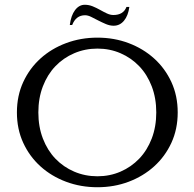

<svg xmlns="http://www.w3.org/2000/svg" viewBox="-20 -772 814 806"><path d="M523 -743Q518 -706 500.5 -685Q483 -664 457 -664Q441 -664 424.5 -671Q408 -678 392.5 -686Q377 -694 363 -701Q349 -708 337 -708Q299 -708 283 -667H273Q278 -707 295 -729.5Q312 -752 336 -752Q353 -752 369 -745.5Q385 -739 400 -730.5Q415 -722 429 -715.5Q443 -709 456 -709Q498 -709 511 -743ZM389 -614Q459 -614 520 -591Q581 -568 627 -526.5Q673 -485 699.5 -427.5Q726 -370 726 -300Q726 -230 699.5 -172.5Q673 -115 627 -73.5Q581 -32 520 -9Q459 14 389 14Q319 14 257.5 -9Q196 -32 150 -73.5Q104 -115 77.5 -172.5Q51 -230 51 -300Q51 -370 77.5 -427.5Q104 -485 150 -526.5Q196 -568 257.5 -591Q319 -614 389 -614ZM389 -32Q441 -32 486 -51.5Q531 -71 564.5 -106Q598 -141 617 -190.5Q636 -240 636 -300Q636 -360 617 -409.5Q598 -459 564.5 -494Q531 -529 486 -548.5Q441 -568 389 -568Q337 -568 291.5 -548.5Q246 -529 212.5 -494Q179 -459 160 -409.5Q141 -360 141 -300Q141 -240 160 -190.5Q179 -141 212.5 -106Q246 -71 291.5 -51.5Q337 -32 389 -32Z"/></svg>

Font: Constantine
Style: Regular
Weight: 400
Designer: Dukom Design
Version: Version 1.001;PS 001.001;hotconv 1.0.56;makeotf.lib2.0.21325